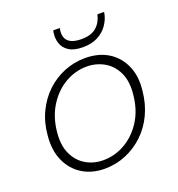

<svg xmlns="http://www.w3.org/2000/svg" viewBox="-127 -785 833 901"><g transform="rotate(-20 290.0 -334.5)"><path d="M245 12Q181 12 133.5 -17.5Q86 -47 62 -100.5Q38 -154 45 -226Q50 -289 75 -341Q100 -393 139 -430Q178 -467 228 -487.5Q278 -508 333 -508Q399 -508 446.5 -479.5Q494 -451 518.5 -398Q543 -345 535 -273Q529 -209 504.5 -157Q480 -105 440.5 -67.5Q401 -30 351 -9Q301 12 245 12ZM251 -28Q310 -28 361 -57.5Q412 -87 446.5 -141Q481 -195 488 -270Q495 -334 474 -378.5Q453 -423 413.5 -445.5Q374 -468 327 -468Q270 -468 219 -438.5Q168 -409 133.5 -354.5Q99 -300 92 -227Q85 -162 106 -117.5Q127 -73 165.5 -50.5Q204 -28 251 -28ZM343 -559Q299 -559 274 -575Q249 -591 240.5 -616.5Q232 -642 236 -669L238 -681H271Q262 -639 282 -618Q302 -597 350 -597Q398 -597 424 -619.5Q450 -642 459 -681H492L490 -669Q484 -642 466 -616.5Q448 -591 417.5 -575Q387 -559 343 -559Z"/></g></svg>

Font: DM Sans 24pt ExtraLight
Style: Italic
Weight: 250
Italic angle: -10°
Designer: Colophon Foundry, Jonny Pinhorn
Foundry: Colophon Foundry
Version: Version 4.004;gftools[0.9.30]